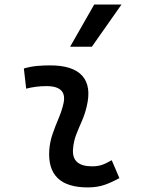

<svg xmlns="http://www.w3.org/2000/svg" viewBox="-20 -815 626 845"><path d="M471.7 -109.9 505.4 -31.2Q475.6 -14.2 442.4 -2.2Q409.2 9.8 366.2 9.8Q186.5 9.8 196.8 -153.3Q199.2 -189.9 211.2 -224.6Q223.1 -259.3 237.1 -292Q251 -324.7 258.3 -355Q279.3 -436 184.6 -436Q138.2 -436 95.2 -424.8L85 -513.7Q113.8 -522 142.6 -524.7Q171.4 -527.3 200.2 -527.3Q301.3 -527.3 342.3 -481.2Q383.3 -435.1 361.3 -345.2Q353 -310.5 339.6 -280.5Q326.2 -250.5 314.9 -221.2Q303.7 -191.9 301.3 -157.7Q295.9 -83 385.3 -83Q409.7 -83 428 -89.1Q446.3 -95.2 471.7 -109.9ZM288.6 -609.4 394.5 -794.9H514.6L384.3 -609.4Z"/></svg>

Font: Cascadia Mono
Style: Italic
Weight: 400
Italic angle: -10°
Monospace: yes
Designer: Aaron Bell
Foundry: Saja Typeworks
Version: Version 2404.023; ttfautohint (v1.8.4)